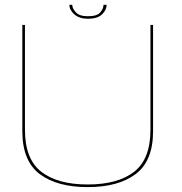

<svg xmlns="http://www.w3.org/2000/svg" viewBox="-20 -779 762 804"><path d="M347.5 4.5Q219 4.5 146.2 -50.2Q73.5 -105 73.5 -230V-674.5H84.5V-235.5Q84.5 -113 152.8 -59.8Q221 -6.5 347.2 -6.5Q473.5 -6.5 541.8 -59.8Q610 -113 610 -235.5V-674.5H621V-230Q621 -105 548.2 -50.2Q475.5 4.5 347.5 4.5ZM348 -700.5Q312 -700.5 291.2 -719Q270.5 -737.5 270.5 -759H282.5Q282.5 -744 297.5 -727.5Q312.5 -711 348 -711Q386.5 -711 400 -727.2Q413.5 -743.5 413.5 -759H426.5Q426.5 -737.5 407.5 -719Q388.5 -700.5 348 -700.5Z"/></svg>

Font: Anybody ExtraExpanded Thin
Style: Regular
Weight: 100
Width: 8
Designer: Tyler Finck
Foundry: Etcetera Type Company
Version: Version 1.010; ttfautohint (v1.8.3) -l 8 -r 50 -G 200 -x 14 